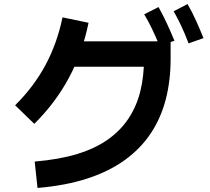

<svg xmlns="http://www.w3.org/2000/svg" viewBox="-20 -873 1040 952"><path d="M166 59 152 -72Q273 -82 363 -109.5Q453 -137 516 -182Q579 -227 618.5 -287.5Q658 -348 676 -421.5Q694 -495 694 -581L731 -542H294V-668H826V-581Q826 -475 802.5 -382.5Q779 -290 729 -214Q679 -138 601 -81Q523 -24 415 11.5Q307 47 166 59ZM150 -259 55 -351Q147 -442 205 -549.5Q263 -657 290 -787L419 -760Q359 -465 150 -259ZM771 -646Q751 -694 733 -731.5Q715 -769 695 -802L766 -838Q789 -797 808.5 -754.5Q828 -712 845 -671ZM915 -658Q896 -708 878 -746Q860 -784 841 -817L910 -853Q934 -811 953 -768.5Q972 -726 989 -684Z"/></svg>

Font: Murecho Thin SemiBold
Style: Regular
Weight: 600
Version: Version 1.010